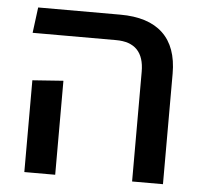

<svg xmlns="http://www.w3.org/2000/svg" viewBox="-46 -645 731 694"><g transform="rotate(5 319.0 -298.5)"><path d="M458 0V-398Q458 -451 432.5 -477.5Q407 -504 356 -504H53L65 -597H363Q465 -597 517.5 -547.5Q570 -498 570 -401V0ZM67 0V-333L179 -341V0Z"/></g></svg>

Font: Noto Sans Hebrew Thin Medium
Style: Regular
Weight: 500
Version: Version 3.001